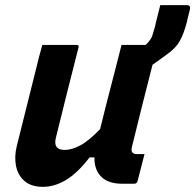

<svg xmlns="http://www.w3.org/2000/svg" viewBox="-20 -712 757 744"><path d="M144 -538H276Q288 -538 284 -527Q262 -440 240 -353.5Q218 -267 197 -180Q184 -131 231 -131Q258 -131 291 -148.5Q324 -166 368 -212Q380 -261 392 -308.5Q404 -356 418.5 -411Q433 -466 451 -538H544Q547 -541 550 -543.5Q553 -546 556 -550Q566 -562 570 -573.5Q574 -585 581 -610Q583 -621 589.5 -646Q596 -671 601 -692H704Q720 -692 716 -676Q715 -670 710.5 -653.5Q706 -637 704 -626Q692 -580 676 -552Q660 -524 625 -500Q610 -489 597 -479.5Q584 -470 571 -461Q550 -378 529 -295.5Q508 -213 491 -142Q488 -126 493 -121Q499 -115 509 -115H540L513 -10Q510 0 500 0H454Q399 0 372 -27.5Q345 -55 346 -102H327Q281 -42 236.5 -15Q192 12 146 12Q101 12 75 -10.5Q49 -33 42 -69.5Q35 -106 45 -146Q63 -220 82 -294Q101 -368 119 -442Q125 -468 131.5 -492.5Q138 -517 144 -538Z"/></svg>

Font: Recursive Mn Lnr St
Style: Bold Italic
Weight: 700
Italic angle: -15°
Monospace: yes
Version: Version 1.079;hotconv 1.0.112;makeotfexe 2.5.65598; ttfautoh